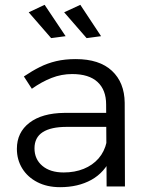

<svg xmlns="http://www.w3.org/2000/svg" viewBox="-20 -773 617 796"><path d="M257 -247Q191 -247 157 -225Q123 -203 123 -158Q123 -113 155.5 -85.5Q188 -58 244 -58Q290 -58 327 -73Q364 -88 388.5 -116Q413 -144 422 -184L442 -121Q414 -58 359 -27.5Q304 3 229 3Q175 3 134.5 -18Q94 -39 72 -75Q50 -111 50 -156Q50 -224 102 -264Q154 -304 247 -305H434V-247ZM420 -340Q420 -400 384.5 -433Q349 -466 279 -466Q235 -466 194 -450Q153 -434 112 -405L79 -456Q113 -479 145 -495Q177 -511 213 -519.5Q249 -528 294 -528Q392 -528 444 -479.5Q496 -431 497 -347L498 0H422ZM313 -753 399 -623 339 -615 246 -722ZM165 -753 252 -623 192 -615 99 -722Z"/></svg>

Font: Alexandria Light
Style: Regular
Weight: 300
Designer: Mohamed Gaber
Foundry: Kief Type Foundry
Version: Version 5.100